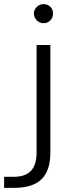

<svg xmlns="http://www.w3.org/2000/svg" viewBox="-75 -689 345 934"><path d="M90 -623Q90 -642 104 -655.5Q118 -669 137 -669Q157 -669 170 -656Q183 -643 183 -623Q183 -603 169.5 -589.5Q156 -576 137 -576Q118 -576 104 -590Q90 -604 90 -623ZM-55 171H-8Q48 171 75.5 142Q103 113 103 53V-470H170V53Q170 141 127 183Q84 225 -8 225H-55Z"/></svg>

Font: KoHo
Style: Regular
Weight: 400
Version: Version 1.000; ttfautohint (v1.6)